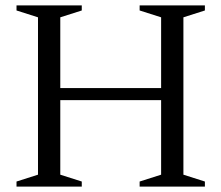

<svg xmlns="http://www.w3.org/2000/svg" viewBox="-20 -695 824 715"><path d="M204.5 -44.5 284.5 -19V0H41.5V-19L121.5 -44.5V-630.5L41.5 -656V-675H284.5V-656L204.5 -630.5ZM663 -44.5 743 -19V0H500V-19L580 -44.5V-630.5L500 -656V-675H743V-656L663 -630.5ZM153 -322V-367H631.5V-322Z"/></svg>

Font: Newsreader 24pt
Style: Regular
Weight: 400
Designer: Hugues Gentile
Foundry: Production Type
Version: Version 1.003